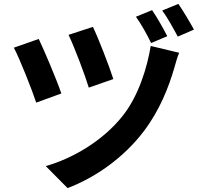

<svg xmlns="http://www.w3.org/2000/svg" viewBox="-20 -888 1040 986"><path d="M457 -750 332 -709C362 -647 417 -501 436 -438L562 -482C542 -546 482 -700 457 -750ZM900 -617 754 -652C736 -542 692 -396 610 -293C508 -164 352 -74 215 -35L327 78C469 24 615 -77 720 -216C802 -325 847 -443 875 -539C882 -561 889 -592 900 -617ZM179 -688 51 -643C80 -590 145 -425 166 -361L295 -408C272 -476 209 -625 179 -688ZM761 -836 678 -802C705 -765 736 -709 756 -667L839 -702C821 -738 786 -800 761 -836ZM896 -868 813 -834C840 -798 871 -741 893 -700L976 -736C957 -771 921 -832 896 -868Z"/></svg>

Font: Noto Sans TC
Style: Bold
Weight: 700
Designer: Ryoko NISHIZUKA 西塚涼子 (kana, bopomofo & ideographs); Paul D. Hunt (Latin, Greek & Cyrillic); Sandoll Communications 산돌커뮤니
Foundry: Adobe
Version: Version 2.004;hotconv 1.0.118;makeotfexe 2.5.65603